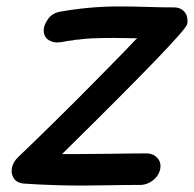

<svg xmlns="http://www.w3.org/2000/svg" viewBox="-20 -561 603 597"><path d="M237 16Q146 16 56 10Q21 8 16 -26L17 -39Q21 -58 37 -73Q157 -188 273 -305.5Q389 -423 402 -438L407 -442L334 -443Q254 -443 225 -438L212 -437Q209 -437 209 -436Q189 -434 171 -430Q164 -429 158 -429Q144 -429 132 -436Q116 -446 116 -466Q116 -471 117 -476Q120 -489 131 -504Q142 -519 163 -524Q257 -541 349 -541Q393 -541 436.5 -539.5Q480 -538 523 -538Q549 -537 560 -514Q563 -505 563 -496Q563 -491 562 -486Q557 -460 173 -82H228L337 -83Q387 -84 438 -84Q458 -83 470 -69Q479 -59 479 -45Q479 -40 478 -35Q474 -15 456.5 -1Q439 13 419 14Q368 14 318 15Z"/></svg>

Font: Bad Comic
Style: Italic
Weight: 400
Italic angle: -11°
Designer: GGBotNet
Foundry: GGBotNet
Version: 0.95